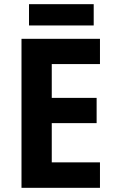

<svg xmlns="http://www.w3.org/2000/svg" viewBox="-20 -966 554 920"><path d="M459 -66H83V-780H459V-659H228V-497H443V-376H228V-188H459ZM429 -946V-844H119V-946Z"/></svg>

Font: Noto Sans Malayalam UI SemiCondensed
Style: Bold
Weight: 700
Width: 4
Designer: Jelle Bosma - Monotype Design Team
Foundry: Monotype Imaging Inc.
Version: Version 2.104; ttfautohint (v1.8.4.7-5d5b)